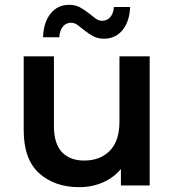

<svg xmlns="http://www.w3.org/2000/svg" viewBox="-20 -767 721 794"><path d="M308 7Q206 7 142 -50.5Q78 -108 78 -229V-534H203V-246Q203 -173 236 -138Q269 -103 328 -103Q394 -103 434 -143.5Q474 -184 474 -264V-534H599V0H480V-68Q450 -32 405 -12.5Q360 7 308 7ZM410 -607Q385 -607 366 -617Q347 -627 331 -640Q315 -653 301.5 -663Q288 -673 274 -673Q253 -673 240 -657Q227 -641 225 -613H158Q160 -674 189 -710.5Q218 -747 266 -747Q291 -747 310 -737Q329 -727 345 -714Q361 -701 374.5 -691Q388 -681 402 -681Q423 -681 436 -696Q449 -711 451 -738H518Q516 -679 487 -643Q458 -607 410 -607Z"/></svg>

Font: Montserrat SemiBold
Style: Regular
Weight: 600
Designer: Julieta Ulanovsky
Foundry: Julieta Ulanovsky
Version: Version 9.000; ttfautohint (v1.8.4.7-5d5b)